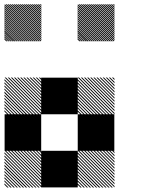

<svg xmlns="http://www.w3.org/2000/svg" viewBox="-21 -854 708 875"><path d="M500.8 -155.8 489.2 -167.5H495L500.8 -161.7ZM500.8 -141.7 475 -167.5H480.8L500.8 -147.5ZM500.8 -127.5 460.8 -167.5H466.7L500.8 -133.3ZM500.8 -113.3 446.7 -167.5H452.5L500.8 -119.2ZM500.8 -99.2 432.5 -167.5H438.3L500.8 -105ZM500.8 -85 418.3 -167.5H424.2L500.8 -90.8ZM500.8 -70.8 404.2 -167.5H410L500.8 -76.7ZM500.8 -56.7 390 -167.5H395.8L500.8 -62.5ZM500.8 -42.5 375.8 -167.5H381.7L500.8 -48.3ZM500.8 -28.3 361.7 -167.5H367.5L500.8 -34.2ZM500.8 -14.2 347.5 -167.5H353.3L500.8 -20ZM500.8 0 333.3 -167.5H339.2L500.8 -5.8ZM487.5 0.8 332.5 -154.2V-160L493.3 0.8ZM473.3 0.8 332.5 -140V-145.8L479.2 0.8ZM459.2 0.8 332.5 -125.8V-131.7L465 0.8ZM445 0.8 332.5 -111.7V-117.5L450.8 0.8ZM430 0.8 332.5 -96.7V-103.3L436.7 0.8ZM416.7 0.8 332.5 -83.3V-89.2L422.5 0.8ZM402.5 0.8 332.5 -69.2V-75L408.3 0.8ZM388.3 0.8 332.5 -55V-60.8L394.2 0.8ZM374.2 0.8 332.5 -40.8V-46.7L380 0.8ZM360 0.8 332.5 -26.7V-32.5L365.8 0.8ZM345.8 0.8 332.5 -12.5V-18.3L351.7 0.8ZM167.5 -155.8 155.8 -167.5H161.7L167.5 -161.7ZM167.5 -141.7 141.7 -167.5H147.5L167.5 -147.5ZM167.5 -127.5 127.5 -167.5H133.3L167.5 -133.3ZM167.5 -113.3 113.3 -167.5H119.2L167.5 -119.2ZM167.5 -99.2 99.2 -167.5H105L167.5 -105ZM167.5 -85 85 -167.5H90.8L167.5 -90.8ZM167.5 -70.8 70.8 -167.5H76.7L167.5 -76.7ZM167.5 -56.7 56.7 -167.5H62.5L167.5 -62.5ZM167.5 -42.5 42.5 -167.5H48.3L167.5 -48.3ZM167.5 -28.3 28.3 -167.5H34.2L167.5 -34.2ZM167.5 -14.2 14.2 -167.5H20L167.5 -20ZM167.5 0 0 -167.5H5.8L167.5 -5.8ZM154.2 0.8 -0.8 -154.2V-160L160 0.8ZM140 0.8 -0.8 -140V-145.8L145.8 0.8ZM125.8 0.8 -0.8 -125.8V-131.7L131.7 0.8ZM111.7 0.8 -0.8 -111.7V-117.5L117.5 0.8ZM96.7 0.8 -0.8 -96.7V-103.3L103.3 0.8ZM83.3 0.8 -0.8 -83.3V-89.2L89.2 0.8ZM69.2 0.8 -0.8 -69.2V-75L75 0.8ZM55 0.8 -0.8 -55V-60.8L60.8 0.8ZM40.8 0.8 -0.8 -40.8V-46.7L46.7 0.8ZM26.7 0.8 -0.8 -26.7V-32.5L32.5 0.8ZM12.5 0.8 -0.8 -12.5V-18.3L18.3 0.8ZM500.8 -489.2 489.2 -500.8H495L500.8 -495ZM500.8 -475 475 -500.8H480.8L500.8 -480.8ZM500.8 -460.8 460.8 -500.8H466.7L500.8 -466.7ZM500.8 -446.7 446.7 -500.8H452.5L500.8 -452.5ZM500.8 -432.5 432.5 -500.8H438.3L500.8 -438.3ZM500.8 -418.3 418.3 -500.8H424.2L500.8 -424.2ZM500.8 -404.2 404.2 -500.8H410L500.8 -410ZM500.8 -390 390 -500.8H395.8L500.8 -395.8ZM500.8 -375.8 375.8 -500.8H381.7L500.8 -381.7ZM500.8 -361.7 361.7 -500.8H367.5L500.8 -367.5ZM500.8 -347.5 347.5 -500.8H353.3L500.8 -353.3ZM500.8 -333.3 333.3 -500.8H339.2L500.8 -339.2ZM487.5 -332.5 332.5 -487.5V-493.3L493.3 -332.5ZM473.3 -332.5 332.5 -473.3V-479.2L479.2 -332.5ZM459.2 -332.5 332.5 -459.2V-465L465 -332.5ZM445 -332.5 332.5 -445V-450.8L450.8 -332.5ZM430 -332.5 332.5 -430V-436.7L436.7 -332.5ZM416.7 -332.5 332.5 -416.7V-422.5L422.5 -332.5ZM402.5 -332.5 332.5 -402.5V-408.3L408.3 -332.5ZM388.3 -332.5 332.5 -388.3V-394.2L394.2 -332.5ZM374.2 -332.5 332.5 -374.2V-380L380 -332.5ZM360 -332.5 332.5 -360V-365.8L365.8 -332.5ZM345.8 -332.5 332.5 -345.8V-351.7L351.7 -332.5ZM167.5 -489.2 155.8 -500.8H161.7L167.5 -495ZM167.5 -475 141.7 -500.8H147.5L167.5 -480.8ZM167.5 -460.8 127.5 -500.8H133.3L167.5 -466.7ZM167.5 -446.7 113.3 -500.8H119.2L167.5 -452.5ZM167.5 -432.5 99.2 -500.8H105L167.5 -438.3ZM167.5 -418.3 85 -500.8H90.8L167.5 -424.2ZM167.5 -404.2 70.8 -500.8H76.7L167.5 -410ZM167.5 -390 56.7 -500.8H62.5L167.5 -395.8ZM167.5 -375.8 42.5 -500.8H48.3L167.5 -381.7ZM167.5 -361.7 28.3 -500.8H34.2L167.5 -367.5ZM167.5 -347.5 14.2 -500.8H20L167.5 -353.3ZM167.5 -333.3 0 -500.8H5.8L167.5 -339.2ZM154.2 -332.5 -0.8 -487.5V-493.3L160 -332.5ZM140 -332.5 -0.8 -473.3V-479.2L145.8 -332.5ZM125.8 -332.5 -0.8 -459.2V-465L131.7 -332.5ZM111.7 -332.5 -0.8 -445V-450.8L117.5 -332.5ZM96.7 -332.5 -0.8 -430V-436.7L103.3 -332.5ZM83.3 -332.5 -0.8 -416.7V-422.5L89.2 -332.5ZM69.2 -332.5 -0.8 -402.5V-408.3L75 -332.5ZM55 -332.5 -0.8 -388.3V-394.2L60.8 -332.5ZM40.8 -332.5 -0.8 -374.2V-380L46.7 -332.5ZM26.7 -332.5 -0.8 -360V-365.8L32.5 -332.5ZM12.5 -332.5 -0.8 -345.8V-351.7L18.3 -332.5ZM500.8 -826.7 493.3 -834.2H499.2L500.8 -832.5ZM500.8 -817.5 484.2 -834.2H490L500.8 -823.3ZM500.8 -808.3 475 -834.2H480.8L500.8 -814.2ZM500.8 -799.2 465.8 -834.2H471.7L500.8 -805ZM500.8 -790 456.7 -834.2H462.5L500.8 -795.8ZM500.8 -780.8 447.5 -834.2H453.3L500.8 -786.7ZM500.8 -771.7 438.3 -834.2H444.2L500.8 -777.5ZM500.8 -762.5 429.2 -834.2H435L500.8 -768.3ZM500.8 -753.3 420 -834.2H425.8L500.8 -759.2ZM500.8 -744.2 410.8 -834.2H416.7L500.8 -750ZM500.8 -735 401.7 -834.2H407.5L500.8 -740.8ZM500.8 -725.8 392.5 -834.2H398.3L500.8 -731.7ZM500.8 -716.7 383.3 -834.2H389.2L500.8 -722.5ZM500.8 -707.5 374.2 -834.2H380L500.8 -713.3ZM500.8 -698.3 365 -834.2H370.8L500.8 -704.2ZM500.8 -689.2 355.8 -834.2H361.7L500.8 -695ZM500.8 -680 346.7 -834.2H352.5L500.8 -685.8ZM500.8 -670.8 337.5 -834.2H343.3L500.8 -676.7ZM496.7 -665.8 332.5 -830 334.2 -834.2 500.8 -667.5ZM487.5 -665.8 332.5 -820.8V-826.7L493.3 -665.8ZM478.3 -665.8 332.5 -811.7V-817.5L484.2 -665.8ZM469.2 -665.8 332.5 -802.5V-808.3L475 -665.8ZM460 -665.8 332.5 -793.3V-799.2L465.8 -665.8ZM450.8 -665.8 332.5 -784.2V-790L456.7 -665.8ZM441.7 -665.8 332.5 -775V-780.8L447.5 -665.8ZM432.5 -665.8 332.5 -765.8V-771.7L438.3 -665.8ZM423.3 -665.8 332.5 -756.7V-762.5L429.2 -665.8ZM414.2 -665.8 332.5 -747.5V-753.3L420 -665.8ZM405 -665.8 332.5 -738.3V-744.2L410.8 -665.8ZM395.8 -665.8 332.5 -729.2V-735L401.7 -665.8ZM386.7 -665.8 332.5 -720V-725.8L392.5 -665.8ZM376.7 -665.8 332.5 -710V-716.7L383.3 -665.8ZM368.3 -665.8 332.5 -701.7V-707.5L374.2 -665.8ZM359.2 -665.8 332.5 -692.5V-698.3L365 -665.8ZM350 -665.8 332.5 -683.3V-689.2L355.8 -665.8ZM340.8 -665.8 332.5 -674.2V-680L346.7 -665.8ZM167.5 -826.7 160 -834.2H165.8L167.5 -832.5ZM167.5 -817.5 150.8 -834.2H156.7L167.5 -823.3ZM167.5 -808.3 141.7 -834.2H147.5L167.5 -814.2ZM167.5 -799.2 132.5 -834.2H138.3L167.5 -805ZM167.5 -790 123.3 -834.2H129.2L167.5 -795.8ZM167.5 -780.8 114.2 -834.2H120L167.5 -786.7ZM167.5 -771.7 105 -834.2H110.8L167.5 -777.5ZM167.5 -762.5 95.8 -834.2H101.7L167.5 -768.3ZM167.5 -753.3 86.7 -834.2H92.5L167.5 -759.2ZM167.5 -744.2 77.5 -834.2H83.3L167.5 -750ZM167.5 -735 68.3 -834.2H74.2L167.5 -740.8ZM167.5 -725.8 59.2 -834.2H65L167.5 -731.7ZM167.5 -716.7 50 -834.2H55.8L167.5 -722.5ZM167.5 -707.5 40.8 -834.2H46.7L167.5 -713.3ZM167.5 -698.3 31.7 -834.2H37.5L167.5 -704.2ZM167.5 -689.2 22.5 -834.2H28.3L167.5 -695ZM167.5 -680 13.3 -834.2H19.2L167.5 -685.8ZM167.5 -670.8 4.2 -834.2H10L167.5 -676.7ZM163.3 -665.8 -0.8 -830 0.8 -834.2 167.5 -667.5ZM154.2 -665.8 -0.8 -820.8V-826.7L160 -665.8ZM145 -665.8 -0.8 -811.7V-817.5L150.8 -665.8ZM135.8 -665.8 -0.8 -802.5V-808.3L141.7 -665.8ZM126.7 -665.8 -0.8 -793.3V-799.2L132.5 -665.8ZM117.5 -665.8 -0.8 -784.2V-790L123.3 -665.8ZM108.3 -665.8 -0.8 -775V-780.8L114.2 -665.8ZM99.2 -665.8 -0.8 -765.8V-771.7L105 -665.8ZM90 -665.8 -0.8 -756.7V-762.5L95.8 -665.8ZM80.8 -665.8 -0.8 -747.5V-753.3L86.7 -665.8ZM71.7 -665.8 -0.8 -738.3V-744.2L77.5 -665.8ZM62.5 -665.8 -0.8 -729.2V-735L68.3 -665.8ZM53.3 -665.8 -0.8 -720V-725.8L59.2 -665.8ZM43.3 -665.8 -0.8 -710V-716.7L50 -665.8ZM35 -665.8 -0.8 -701.7V-707.5L40.8 -665.8ZM25.8 -665.8 -0.8 -692.5V-698.3L31.7 -665.8ZM16.7 -665.8 -0.8 -683.3V-689.2L22.5 -665.8ZM7.5 -665.8 -0.8 -674.2V-680L13.3 -665.8ZM166.7 -166.7H333.3V0H166.7ZM333.3 -333.3H500V-166.7H333.3ZM0 -333.3H166.7V-166.7H0ZM166.7 -500H333.3V-333.3H166.7Z"/></svg>

Font: 0xA000-Pixelated-Mono
Style: Pixelated-Mono
Weight: 400
Version: Version 0.1